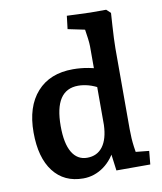

<svg xmlns="http://www.w3.org/2000/svg" viewBox="-86 -829 763 907"><g transform="rotate(-10 296.0 -375.0)"><path d="M240.5 10Q148.7 10 97.4 -56.8Q46.1 -123.5 46.1 -244.2Q46.1 -368.2 108 -437.3Q169.8 -506.5 280.4 -506.5Q299 -506.5 316.8 -504.9Q334.6 -503.4 354.5 -499.7Q374.5 -496 398 -489.3L397.4 -394.4Q366.8 -411.5 341 -418.6Q315.2 -425.6 291.6 -425.6Q234.5 -425.6 206 -382.3Q177.5 -339 177.5 -251.4Q177.5 -168.6 202.8 -125.8Q228.2 -83 275.5 -83Q323.5 -83 350.3 -118.9Q377 -154.8 379.5 -222.1V-598.6Q379.5 -612.9 376.5 -636.5Q373.5 -660 369.9 -682Q366.2 -704.1 364.2 -712.1L420 -670.2L289.1 -697.5L296.6 -760.3L408.2 -756H484.5L504.5 -737.4Q502.8 -711.9 500.7 -679.5Q498.5 -647 497.2 -617.1Q495.9 -587.3 495.9 -568.6V-182.1Q495.9 -135.5 501.3 -96.7Q506.6 -58 510.6 -35.3L453.2 -75.7L568.9 -64.1L562.9 0H400.4L383.5 -128.9L408.4 -112.5Q396.6 -84.1 379.1 -61.5Q361.6 -38.8 339.6 -22.8Q317.5 -6.8 292.5 1.6Q267.5 10 240.5 10Z"/></g></svg>

Font: Andada Pro
Style: Regular
Weight: 400
Designer: Carolina Giovagnoli
Foundry: Huerta Tipografica
Version: Version 3.003